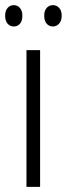

<svg xmlns="http://www.w3.org/2000/svg" viewBox="-35 -727 260 747"><path d="M121 0H68V-532H121ZM-15 -666Q-15 -685 -5.5 -696Q4 -707 19 -707Q33 -707 42.5 -696Q52 -685 52 -666Q52 -645 42.5 -634.5Q33 -624 19 -624Q4 -624 -5.5 -635Q-15 -646 -15 -666ZM137 -666Q137 -685 146.5 -696Q156 -707 171 -707Q185 -707 195 -696.5Q205 -686 205 -666Q205 -646 195 -635Q185 -624 171 -624Q156 -624 146.5 -635Q137 -646 137 -666Z"/></svg>

Font: Noto Sans Gurmukhi ExtraCondensed Light
Style: Regular
Weight: 300
Width: 2
Designer: Jelle Bosma - Monotype Design Team
Foundry: Monotype Imaging Inc.
Version: Version 2.004; ttfautohint (v1.8.4.7-5d5b)